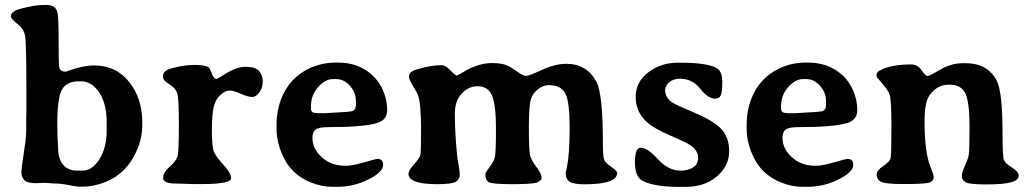

<svg xmlns="http://www.w3.org/2000/svg" viewBox="-20 -730 4082 761"><path d="M210.4 -141.6Q210.4 -100.1 230.2 -76.9Q250 -53.7 284.7 -53.7H307.1Q345.7 -53.7 374.3 -99.4Q402.8 -145 402.8 -211.9V-244.6Q402.8 -318.8 373.3 -363.3Q343.8 -407.7 300.8 -407.7H292.5Q244.1 -407.7 225.6 -374.8Q207 -341.8 207 -236.8V-227.1L207.5 -222.2V-198.2L208 -193.4Q208 -188.5 208 -183.6L210 -150.9Q210.4 -146 210.4 -141.6ZM123.5 -3.9Q87.9 -3.9 76.4 -16.4Q64.9 -28.8 64.9 -46.4Q64.9 -64 74.2 -122.3Q83.5 -180.7 83.5 -202.6L84 -214.4V-262.2L84.5 -286.1V-370.6Q84.5 -559.6 79.6 -586.9Q74.7 -614.3 55.7 -629.4Q22.9 -655.8 22.9 -664.6Q22.9 -685.1 61.5 -695.3Q118.2 -710.4 152.8 -710.4H164.1Q200.2 -710.4 207.5 -681.6Q212.4 -662.1 212.4 -567.9Q212.4 -473.6 214.8 -462.9Q218.8 -445.8 240.2 -445.8Q240.2 -445.8 252.9 -450.2Q311 -470.7 352.1 -470.7Q440.4 -470.7 492.2 -405Q543.9 -339.4 543.9 -246.1V-233.9Q543.9 -184.1 523.4 -136.2Q483.9 -43 398.4 -8.8Q352.1 9.8 307.6 9.8H295.9Q281.2 9.8 251 3.4Q220.7 -2.9 189.5 -2.9L178.7 -3.9Q162.1 -5.4 156.7 -5.4L145.5 -4.9Q130.9 -3.9 123.5 -3.9Z M896 -23.9Q896 -0.5 782.7 -0.5H740.7L730.5 -1Q720.2 -1.5 709.5 -1.5L699.2 -2Q689 -2.4 677.7 -2.4Q626.5 -2.4 626.5 -24.4Q626.5 -46.4 652.1 -68.8Q677.7 -91.3 683.3 -109.4Q689 -127.4 689 -233.4Q689 -339.4 682.4 -360.4Q675.8 -381.3 650.6 -396.2Q625.5 -411.1 625.5 -427.2Q625.5 -449.7 659.2 -459Q710 -472.7 751 -472.7Q792 -472.7 806.2 -463.4Q812 -459.5 819.6 -438.5Q827.1 -417.5 837.4 -417.5Q841.8 -417.5 856 -426.3Q912.6 -465.3 952.6 -465.3Q992.7 -465.3 1007.1 -448.2Q1021.5 -431.2 1021.5 -407.2Q1021.5 -383.3 1008.5 -364.5Q995.6 -345.7 979.2 -345.7Q962.9 -345.7 934.1 -358.4Q905.3 -371.1 889.6 -371.1Q874 -371.1 854.5 -354.5Q835 -337.9 827.4 -307.1Q819.8 -276.4 819.8 -210.7Q819.8 -145 829.1 -125.7Q838.4 -106.4 867.2 -75.2Q896 -43.9 896 -23.9Z M1313.5 -416.5H1299.3Q1268.6 -416.5 1240.5 -384.5Q1212.4 -352.5 1212.4 -308.1V-300.3Q1212.4 -282.2 1232.4 -282.2L1237.3 -281.2H1272L1274.4 -281.7L1356 -286.6Q1363.3 -288.1 1365.7 -288.1Q1390.6 -288.1 1390.6 -314V-330.1Q1390.6 -362.8 1367.2 -389.6Q1343.8 -416.5 1313.5 -416.5ZM1218.3 -184.1Q1218.3 -135.3 1264.2 -99.6Q1298.3 -72.8 1351.1 -72.8Q1375 -72.8 1422.1 -86.4Q1469.2 -100.1 1476.6 -100.1Q1498.5 -100.1 1498.5 -76.2Q1498.5 -47.9 1440.2 -18.8Q1381.8 10.3 1319.3 10.3H1297.9Q1296.9 10.3 1295.4 10.3Q1255.9 10.3 1214.8 -5.9Q1133.8 -37.1 1099.6 -115.2Q1076.2 -168.9 1076.2 -217.3V-239.7Q1076.2 -289.1 1093.3 -335Q1125.5 -421.4 1207 -459.5Q1255.9 -481.9 1309.6 -481.9H1320.8Q1400.4 -481.9 1455.1 -432.6Q1483.9 -406.2 1499.3 -369.1Q1514.6 -332 1514.6 -293.7Q1514.6 -255.4 1477.1 -243.2Q1424.3 -226.1 1281.7 -226.1Q1243.7 -226.1 1231 -216.6Q1218.3 -207 1218.3 -184.1Z M2426.3 -44.9Q2426.3 0.5 2296.9 0.5Q2254.4 0.5 2238.3 -9.5Q2222.2 -19.5 2222.2 -44.4L2228.5 -75.7Q2237.8 -125 2237.8 -225.8Q2237.8 -326.7 2220.7 -359.6Q2203.6 -392.6 2153.3 -392.6Q2136.2 -392.6 2116.2 -379.2Q2096.2 -365.7 2086.2 -342.8Q2076.2 -319.8 2076.2 -224.4Q2076.2 -128.9 2081.8 -110.8Q2087.4 -92.8 2106.9 -67.1Q2126.5 -41.5 2126.5 -27.1Q2126.5 -12.7 2107.7 -6.3Q2088.9 0 2008.8 0Q1928.7 0 1916.3 -8.3Q1903.8 -16.6 1903.8 -38.6Q1903.8 -45.9 1920.2 -67.1Q1936.5 -88.4 1941.2 -106Q1945.8 -123.5 1945.8 -218.8Q1945.8 -314 1930.2 -351.1Q1914.6 -388.2 1873 -388.2Q1831.5 -388.2 1802.7 -350.1Q1782.7 -323.7 1782.7 -276.9Q1782.7 -230 1787.1 -167.5Q1791.5 -105 1796.9 -79.6Q1802.2 -54.2 1802.2 -36.6Q1802.2 -19 1786.6 -9.5Q1771 0 1712.4 0Q1599.1 0 1599.1 -41Q1599.1 -54.2 1621.1 -78.9Q1643.1 -103.5 1646 -114.5Q1648.9 -125.5 1648.9 -221.7Q1648.9 -317.9 1636.2 -354.5Q1632.8 -363.8 1616.9 -388.9Q1601.1 -414.1 1601.1 -427.2Q1601.1 -445.8 1632.3 -455.1Q1688 -471.7 1731.4 -471.7Q1745.6 -471.7 1765.6 -450.9Q1785.6 -430.2 1791 -430.2L1806.6 -439Q1835.4 -455.6 1843.8 -459.5Q1888.7 -480 1928.7 -480Q1968.8 -480 1988.3 -471.2Q2007.8 -462.4 2030.8 -445.8Q2053.7 -429.2 2065.2 -429.2Q2076.7 -429.2 2128.4 -453.1Q2180.2 -477.1 2225.1 -477.1Q2306.2 -477.1 2344.2 -405.3Q2369.6 -358.4 2369.6 -157.7Q2369.6 -106.9 2375.2 -95.5Q2380.9 -84 2403.6 -68.1Q2426.3 -52.2 2426.3 -44.9Z M2814 -338.9Q2786.6 -338.9 2755.1 -378.4Q2723.6 -418 2675.8 -418Q2648.4 -418 2632.3 -403.8Q2616.2 -389.6 2616.2 -372.6Q2616.2 -343.3 2644.5 -323.7Q2658.2 -314.5 2732.2 -283.4Q2806.2 -252.4 2838.1 -219.5Q2870.1 -186.5 2870.1 -129.9Q2870.1 -73.2 2821.8 -31.2Q2773.4 10.7 2697.8 10.7H2671.9Q2577.1 10.7 2529.8 -11.7Q2496.6 -27.3 2496.6 -85.9Q2496.6 -144.5 2518.6 -144.5Q2546.4 -144.5 2587.6 -99.1Q2628.9 -53.7 2677.2 -53.7Q2706.5 -53.7 2726.8 -66.2Q2747.1 -78.6 2747.1 -105.2Q2747.1 -131.8 2718.8 -152.8Q2703.6 -164.1 2637 -192.6Q2570.3 -221.2 2542 -248Q2499.5 -288.1 2499.5 -346.4Q2499.5 -404.8 2549.3 -443.1Q2599.1 -481.4 2665.5 -481.4H2678.7Q2783.2 -481.4 2820.8 -460Q2842.8 -447.3 2842.8 -406.2Q2842.8 -365.2 2836.9 -352.1Q2831.1 -338.9 2814 -338.9Z M3176.8 -416.5H3162.6Q3131.8 -416.5 3103.8 -384.5Q3075.7 -352.5 3075.7 -308.1V-300.3Q3075.7 -282.2 3095.7 -282.2L3100.6 -281.2H3135.3L3137.7 -281.7L3219.2 -286.6Q3226.6 -288.1 3229 -288.1Q3253.9 -288.1 3253.9 -314V-330.1Q3253.9 -362.8 3230.5 -389.6Q3207 -416.5 3176.8 -416.5ZM3081.5 -184.1Q3081.5 -135.3 3127.4 -99.6Q3161.6 -72.8 3214.4 -72.8Q3238.3 -72.8 3285.4 -86.4Q3332.5 -100.1 3339.8 -100.1Q3361.8 -100.1 3361.8 -76.2Q3361.8 -47.9 3303.5 -18.8Q3245.1 10.3 3182.6 10.3H3161.1Q3160.2 10.3 3158.7 10.3Q3119.1 10.3 3078.1 -5.9Q2997.1 -37.1 2962.9 -115.2Q2939.5 -168.9 2939.5 -217.3V-239.7Q2939.5 -289.1 2956.5 -335Q2988.8 -421.4 3070.3 -459.5Q3119.1 -481.9 3172.9 -481.9H3184.1Q3263.7 -481.9 3318.4 -432.6Q3347.2 -406.2 3362.5 -369.1Q3377.9 -332 3377.9 -293.7Q3377.9 -255.4 3340.3 -243.2Q3287.6 -226.1 3145 -226.1Q3106.9 -226.1 3094.2 -216.6Q3081.5 -207 3081.5 -184.1Z M4017.6 -34.2Q4017.6 -16.1 3988 -7.6Q3958.5 1 3888.9 1Q3819.3 1 3805.7 -8.8Q3792 -18.6 3792 -32Q3792 -45.4 3804.4 -72.8Q3816.9 -100.1 3819.8 -116.7Q3822.8 -133.3 3822.8 -229Q3822.8 -324.7 3806.4 -359.6Q3790 -394.5 3742.2 -394.5Q3694.3 -394.5 3664.6 -353Q3644.5 -325.2 3644.5 -251Q3644.5 -128.4 3667 -71.3Q3680.7 -38.1 3680.7 -28.3Q3680.7 -9.8 3658.2 -5.1Q3635.7 -0.5 3560.8 -0.5Q3485.8 -0.5 3470.2 -10.5Q3454.6 -20.5 3454.6 -37.6Q3454.6 -54.7 3480.5 -71.8Q3506.3 -88.9 3509.8 -102.8Q3513.2 -116.7 3513.2 -226.8Q3513.2 -336.9 3505.9 -355.7Q3498.5 -374.5 3476.6 -399.4Q3454.6 -424.3 3454.6 -424.8V-435.1Q3454.6 -443.4 3466.8 -450.2Q3509.3 -474.6 3593.3 -474.6Q3616.7 -474.6 3632.6 -451.7Q3648.4 -428.7 3655.8 -428.7Q3663.1 -428.7 3690.2 -444.6Q3717.3 -460.4 3719.7 -461.4Q3758.8 -479.5 3792.5 -479.5H3808.1Q3893.6 -479.5 3930.2 -411.1Q3953.6 -366.7 3953.6 -197.8Q3953.6 -107.4 3959.5 -94.7Q3965.3 -82 3991.5 -65.7Q4017.6 -49.3 4017.6 -34.2Z"/></svg>

Font: Averia Serif Libre RX
Style: Bold
Weight: 700
Version: Version 1.002